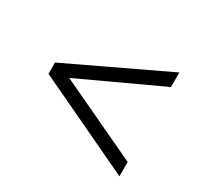

<svg xmlns="http://www.w3.org/2000/svg" viewBox="-97 -538 695 663"><g transform="rotate(30 250.0 -206.0)"><path d="M445 1 56 -183V-228L445 -413V-355L109 -199V-214L445 -56Z"/></g></svg>

Font: Junicode VF
Style: Regular
Weight: 400
Designer: Peter S. Baker
Version: Version 2.213